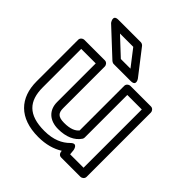

<svg xmlns="http://www.w3.org/2000/svg" viewBox="-214 -927 1114 1114"><g transform="rotate(45 342.5 -370.0)"><path d="M323 -79C388 -79 436 -100 463 -140C466 -144 467 -150 467 -154V-503H586V-25H476L473 -56C473 -56 465 -107 430 -72C397 -39 349 -15 274 -15C141 -15 89 -76 89 -187V-503H208V-186C208 -121 251 -79 323 -79ZM453 25H611C622 25 636 15 636 0V-528C636 -539 626 -553 611 -553H442C431 -553 417 -543 417 -528V-162C402 -143 374 -129 323 -129C272 -129 258 -147 258 -186V-528C258 -539 248 -553 233 -553H64C53 -553 39 -543 39 -528V-187C39 -52 117 35 274 35C337 35 387 20 427 -5C428 12 436 25 453 25ZM372 -624H293L185 -725H294ZM423 -574C472 -574 443 -614 443 -614L326 -765C322 -770 314 -775 306 -775H122C74 -775 105 -732 105 -732L267 -581C271 -578 278 -574 284 -574Z"/></g></svg>

Font: Asimov
Style: XWidOu
Weight: 500
Designer: Google
Version: Version 2.000980; 2014